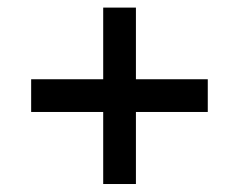

<svg xmlns="http://www.w3.org/2000/svg" viewBox="-20 -606 614 493"><path d="M245 -133.5H329V-318.5H513.5V-402.5H329V-586.5H245V-402.5H60V-318.5H245Z"/></svg>

Font: Eudonet SemiBold
Style: Regular
Weight: 600
Designer: Mikhail Sharanda
Foundry: Mikhail Sharanda
Version: Version 4.503;Glyphs 3.1.2 (3151)